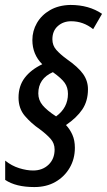

<svg xmlns="http://www.w3.org/2000/svg" viewBox="-20 -780 433 777"><path d="M119 -23Q44 -23 1 -52V-130Q27 -109 57.5 -99.5Q88 -90 114 -90Q152 -90 176.5 -113.5Q201 -137 201 -175Q201 -200 184.5 -218.5Q168 -237 141 -257Q106 -281 80.5 -311Q55 -341 55 -385Q55 -432 80 -465Q105 -498 151 -520Q111 -560 111 -618Q111 -655 129.5 -687Q148 -719 182.5 -739Q217 -759 265 -760Q340 -760 393 -724L357 -662Q317 -694 268 -694Q236 -694 214 -674.5Q192 -655 192 -621Q192 -596 208 -578Q224 -560 250 -541Q296 -509 316 -481Q336 -453 336 -419Q336 -371 313 -337Q290 -303 247 -274Q263 -257 273 -234.5Q283 -212 283 -182Q283 -137 262 -101Q241 -65 204.5 -44Q168 -23 119 -23ZM207 -309Q255 -344 255 -400Q255 -426 242 -444.5Q229 -463 194 -488Q135 -462 135 -402Q135 -375 152.5 -354Q170 -333 207 -309Z"/></svg>

Font: Noto Sans ExtraCondensed Medium
Style: Italic
Weight: 500
Width: 2
Italic angle: -12°
Designer: Monotype Design Team
Foundry: Monotype Imaging Inc.
Version: Version 2.013; ttfautohint (v1.8.4.7-5d5b)